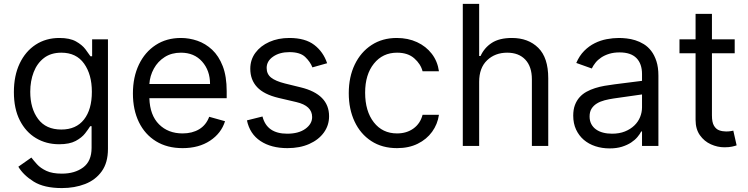

<svg xmlns="http://www.w3.org/2000/svg" viewBox="-20 -747 3831 983"><path d="M296.9 215.9Q205.6 215.9 152.5 182.7Q99.4 149.5 73.9 106.5L140.6 59.7Q152 74.6 169.4 93.9Q186.8 113.3 217.2 127.7Q247.5 142 296.9 142Q362.9 142 405.9 110.1Q448.9 78.1 448.9 9.9V-100.9H441.8Q432.5 -85.9 415.7 -64.1Q398.8 -42.3 367.4 -25.4Q335.9 -8.5 282.7 -8.5Q216.6 -8.5 164.2 -39.8Q111.9 -71 81.5 -130.7Q51.1 -190.3 51.1 -275.6Q51.1 -359.4 80.6 -421.7Q110.1 -484 162.6 -518.3Q215.2 -552.6 284.1 -552.6Q337.4 -552.6 368.8 -535Q400.2 -517.4 417.1 -495.2Q433.9 -473 443.2 -458.8H451.7V-545.5H532.7V15.6Q532.7 85.9 500.9 130.1Q469.1 174.4 415.7 195.1Q362.2 215.9 296.9 215.9ZM294 -83.8Q369.7 -83.8 410 -135.1Q450.3 -186.4 450.3 -277Q450.3 -365.4 410.5 -421.3Q370.7 -477.3 294 -477.3Q240.8 -477.3 205.4 -450.3Q170.1 -423.3 152.5 -377.8Q134.9 -332.4 134.9 -277Q134.9 -191.8 175.1 -137.8Q215.2 -83.8 294 -83.8Z M914.8 11.4Q835.9 11.4 778.9 -23.6Q721.9 -58.6 691.2 -121.6Q660.5 -184.7 660.5 -268.5Q660.5 -352.3 691.2 -416.4Q721.9 -480.5 777.2 -516.5Q832.4 -552.6 906.2 -552.6Q948.9 -552.6 990.4 -538.4Q1032 -524.1 1066.1 -492.4Q1100.1 -460.6 1120.4 -408.4Q1140.6 -356.2 1140.6 -279.8V-244.3H744.7Q747.5 -157 794.2 -110.4Q840.9 -63.9 914.8 -63.9Q964.1 -63.9 999.6 -85.2Q1035.2 -106.5 1051.1 -149.1L1132.1 -126.4Q1112.9 -64.6 1055.4 -26.6Q997.9 11.4 914.8 11.4ZM1055.4 -316.8Q1055.4 -386 1014.9 -431.6Q974.4 -477.3 906.2 -477.3Q858.3 -477.3 823.2 -454.9Q788 -432.5 767.8 -395.8Q747.5 -359 744.7 -316.8Z M1451.7 11.4Q1368.3 11.4 1313.6 -24.9Q1258.9 -61.1 1244.3 -130.7L1323.9 -150.6Q1346.2 -62.5 1450.3 -62.5Q1508.9 -62.5 1543.5 -87.5Q1578.1 -112.6 1578.1 -147.7Q1578.1 -205.6 1497.2 -224.4L1406.2 -245.7Q1331.3 -263.5 1296.3 -301Q1261.4 -338.4 1261.4 -394.9Q1261.4 -441.1 1287.5 -476.6Q1313.6 -512.1 1358.8 -532.3Q1404.1 -552.6 1461.6 -552.6Q1542.6 -552.6 1589 -517Q1635.3 -481.5 1654.8 -423.3L1579.5 -402Q1568.5 -430.4 1542.6 -455.3Q1516.7 -480.1 1461.6 -480.1Q1411.6 -480.1 1378.4 -457.2Q1345.2 -434.3 1345.2 -399.1Q1345.2 -367.9 1367.9 -349.8Q1390.6 -331.7 1438.9 -319.6L1519.9 -299.7Q1664.8 -264.2 1664.8 -152Q1664.8 -105.1 1638 -68.2Q1611.2 -31.2 1563.2 -9.9Q1515.3 11.4 1451.7 11.4Z M2012.8 11.4Q1936.1 11.4 1880.7 -24.9Q1825.3 -61.1 1795.5 -124.6Q1765.6 -188.2 1765.6 -269.9Q1765.6 -353 1796.3 -416.7Q1827.1 -480.5 1882.3 -516.5Q1937.5 -552.6 2011.4 -552.6Q2068.9 -552.6 2115.1 -531.2Q2161.2 -509.9 2190.7 -471.6Q2220.2 -433.2 2227.3 -382.1H2143.5Q2133.9 -419.4 2101 -448.3Q2068.2 -477.3 2012.8 -477.3Q1939.3 -477.3 1894.4 -421.3Q1849.4 -365.4 1849.4 -272.7Q1849.4 -177.9 1893.8 -120.9Q1938.2 -63.9 2012.8 -63.9Q2061.8 -63.9 2096.8 -89.1Q2131.7 -114.3 2143.5 -159.1H2227.3Q2220.2 -110.8 2192.3 -72.3Q2164.4 -33.7 2118.8 -11.2Q2073.2 11.4 2012.8 11.4Z M2786.9 0H2703.1V-340.9Q2703.1 -405.9 2669.6 -441.6Q2636 -477.3 2576.7 -477.3Q2514.6 -477.3 2473.9 -438.4Q2433.2 -399.5 2433.2 -328.1V0H2349.4V-727.3H2433.2V-460.2H2440.3Q2459.5 -502.5 2498 -527.5Q2536.6 -552.6 2600.9 -552.6Q2684.7 -552.6 2735.8 -502.1Q2786.9 -451.7 2786.9 -346.6Z M3100.9 12.8Q3062.1 12.8 3028.1 1.6Q2994 -9.6 2968.9 -31.1Q2943.9 -52.6 2929.3 -83.8Q2914.8 -115.1 2914.8 -154.8Q2914.8 -186.1 2923.5 -209.2Q2932.2 -232.2 2947.3 -249.1Q2962.4 -266 2982.8 -277.2Q3003.2 -288.4 3026.6 -295.8Q3050.1 -303.3 3075.6 -307.7Q3101.2 -312.1 3126.4 -315.3L3267 -333.1V-367.9Q3267 -420.5 3238.5 -449.6Q3209.9 -478.7 3152 -478.7Q3122.2 -478.7 3098.7 -471.4Q3075.3 -464.1 3057.9 -452.4Q3040.5 -440.7 3028.8 -426Q3017 -411.2 3009.9 -396.3L2930.4 -424.7Q2946.4 -462 2971.1 -486.7Q2995.7 -511.4 3025 -525.9Q3054.3 -540.5 3086.3 -546.5Q3118.3 -552.6 3149.1 -552.6Q3166.5 -552.6 3188.2 -550.2Q3209.9 -547.9 3232.2 -541Q3254.6 -534.1 3276.1 -521Q3297.6 -507.8 3314.1 -486.3Q3330.6 -464.8 3340.7 -433.8Q3350.9 -402.7 3350.9 -359.4V0H3267V-73.9H3262.8Q3256.4 -60.7 3243.6 -45.5Q3230.8 -30.2 3211.1 -17.2Q3191.4 -4.3 3164.1 4.3Q3136.7 12.8 3100.9 12.8ZM3113.6 -62.5Q3150.9 -62.5 3179.5 -74Q3208.1 -85.6 3227.6 -104.4Q3247.2 -123.2 3257.1 -147.5Q3267 -171.9 3267 -197.4V-263.5L3122.2 -242.9Q3097.7 -239.3 3075.3 -233.5Q3052.9 -227.6 3035.9 -217.2Q3018.8 -206.7 3008.7 -190.7Q2998.6 -174.7 2998.6 -150.6Q2998.6 -128.9 3007.1 -112.4Q3015.6 -95.9 3031.1 -84.7Q3046.5 -73.5 3067.6 -68Q3088.8 -62.5 3113.6 -62.5Z M3688.9 7.1Q3653.4 7.1 3619.5 -8.2Q3585.6 -23.4 3563.4 -54.7Q3541.2 -85.9 3541.2 -133.5V-474.4H3458.8V-545.5H3541.2V-676.1H3625V-545.5H3741.5V-474.4H3625V-156.2Q3625 -120.7 3635.5 -103.2Q3646 -85.6 3662.5 -79.7Q3679 -73.9 3697.4 -73.9Q3711.3 -73.9 3720.2 -75.5Q3729 -77.1 3734.4 -78.1L3751.4 -2.8Q3742.9 0.4 3727.6 3.7Q3712.4 7.1 3688.9 7.1Z"/></svg>

Font: Linik Sans
Style: Regular
Weight: 400
Designer: Rasmus Andersson (font), Marc Monis (original base), Kil Hyung-jin (Pretendard portions), Cristiano Sobral (main changes
Foundry: rsms
Version: Version 3.018;May 31, 2022;FontCreator 14.0.0.2814 64-bit; t